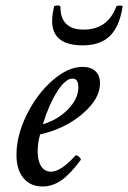

<svg xmlns="http://www.w3.org/2000/svg" viewBox="-20 -656 460 689"><path d="M276.9 -493.2Q167 -493.2 167 -581.1Q167 -600.1 173.8 -631.8Q174.8 -636.2 185.8 -636.2Q196.8 -636.2 196.8 -631.8Q196.8 -549.8 279.8 -549.8Q366.2 -549.8 397 -631.8Q397.9 -634.8 403.8 -635.7Q409.7 -636.7 415 -635.7Q420.4 -634.8 419.9 -631.8Q408.7 -560.5 374.3 -526.9Q339.8 -493.2 276.9 -493.2ZM132.8 13.2Q88.9 13.2 64 -17.1Q39.1 -47.4 39.1 -100.1Q39.1 -169.4 75.7 -243.9Q112.3 -318.4 168.2 -367.2Q224.1 -416 275.9 -416Q306.2 -416 322.5 -400.6Q338.9 -385.3 338.9 -356.9Q338.9 -301.3 276.1 -247.6Q213.4 -193.8 124 -173.8Q115.2 -144.5 115.2 -112.8Q115.2 -78.6 127.7 -59.3Q140.1 -40 163.1 -40Q198.7 -40 250 -97.2Q252.4 -100.1 258.1 -97.2Q263.7 -94.2 267.6 -89.1Q271.5 -84 269 -81.1Q231.9 -30.8 200 -8.8Q168 13.2 132.8 13.2ZM133.8 -210Q188.5 -226.6 224.9 -264.4Q261.2 -302.2 261.2 -342.8Q261.2 -374 240.2 -374Q215.3 -374 185.8 -328.4Q156.2 -282.7 133.8 -210Z"/></svg>

Font: Junicode SmCond Medium
Style: Italic
Weight: 500
Width: 4
Italic angle: -11°
Designer: Peter S. Baker
Version: Version 2.206